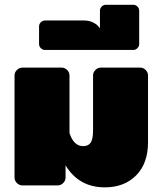

<svg xmlns="http://www.w3.org/2000/svg" viewBox="-20 -787 686 815"><path d="M41.7 -33.3V-466.7Q41.7 -480 51.7 -490Q61.7 -500 75 -500H241.7Q255 -500 265 -490Q275 -480 275 -466.7V-222.5Q292.5 -166.7 333.3 -166.7Q355 -166.7 365 -181.7Q375 -196.7 375 -233.3V-466.7Q375 -480 385 -490Q395 -500 408.3 -500H575Q588.3 -500 598.3 -490Q608.3 -480 608.3 -466.7V-183.3Q608.3 -93.3 557.9 -42.5Q507.5 8.3 425 8.3Q315 8.3 258.3 -85V-33.3Q258.3 -20 248.3 -10Q238.3 0 225 0H75Q61.7 0 51.7 -10Q41.7 -20 41.7 -33.3Z M145.8 -600V-675Q145.8 -685 153.3 -692.5Q160.8 -700 170.8 -700H337.5Q358.3 -700 375 -691.7Q391.7 -683.3 397.5 -675L404.2 -666.7V-741.7Q404.2 -751.7 411.7 -759.2Q419.2 -766.7 429.2 -766.7H545.8Q555.8 -766.7 563.3 -759.2Q570.8 -751.7 570.8 -741.7V-600Q570.8 -590 563.3 -582.5Q555.8 -575 545.8 -575H170.8Q160.8 -575 153.3 -582.5Q145.8 -590 145.8 -600Z"/></svg>

Font: BoonTook Mon
Style: Regular
Weight: 400
Designer: Sungsit Sawaiwan
Foundry: FontUni
Version: Version 3.0